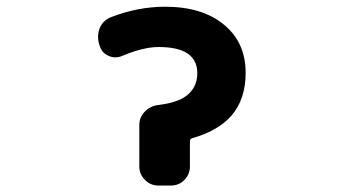

<svg xmlns="http://www.w3.org/2000/svg" viewBox="-20 -580 1040 582"><path d="M460 -17.6Q436.5 -17.6 419.4 -34.7Q402.3 -51.8 402.3 -75.2V-201.2Q402.3 -224.6 418.9 -241.7Q435.5 -258.8 460 -261.7Q508.8 -267.6 537.1 -284.2Q578.1 -309.6 578.1 -358.4Q578.1 -396.5 549.8 -417Q520.5 -437.5 460.9 -437.5Q414.1 -437.5 349.6 -410.2Q339.8 -406.2 329.1 -406.2Q318.4 -406.2 308.6 -411.1Q288.1 -419.9 282.2 -441.4L279.3 -450.2Q277.3 -459 277.3 -468.8Q277.3 -483.4 283.2 -497.1Q293.9 -519.5 317.4 -528.3Q398.4 -559.6 480.5 -559.6Q593.8 -559.6 659.2 -504.9Q724.6 -451.2 724.6 -359.4Q724.6 -278.3 680.7 -228.5Q639.6 -182.6 562.5 -161.1Q555.7 -159.2 555.7 -151.4V-75.2Q555.7 -51.8 539.1 -34.7Q522.5 -17.6 498 -17.6Z"/></svg>

Font: Rounded Mgen+ 2m bold
Style: Bold
Weight: 700
Designer: [Source Han Sans]
Ryoko NISHIZUKA  (kana & ideographs); Paul D. Hunt (Latin, Greek & Cyrillic); Wenlong ZHANG  (bopomofo
Version: Version 1.059.20150602